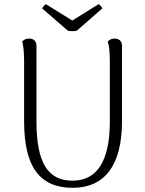

<svg xmlns="http://www.w3.org/2000/svg" viewBox="-20 -883 691 916"><path d="M562 -664V-305Q562 -148 502 -67.5Q442 13 325 13Q209 13 152 -64Q95 -141 95 -305V-587Q95 -617 93 -642Q91 -667 86 -685Q90 -690 98.5 -694.5Q107 -699 120 -699Q135 -699 144.5 -690Q154 -681 154 -664V-303Q154 -157 195.5 -89Q237 -21 325 -21Q415 -21 459.5 -92.5Q504 -164 504 -303V-587Q504 -617 502 -642Q500 -667 494 -685Q499 -690 507 -694.5Q515 -699 528 -699Q543 -699 552.5 -690Q562 -681 562 -664ZM347 -737Q341 -735 333 -734.5Q325 -734 317 -734.5Q309 -735 303 -737L181 -843Q183 -848 189 -854.5Q195 -861 199 -863L325 -785L450 -863Q455 -861 461 -854.5Q467 -848 468 -843Z"/></svg>

Font: Arima Light
Style: Regular
Weight: 300
Designer: Joana Correia and Natanael Gama
Foundry: NDISCOVER
Version: Version 1.101;gftools[0.9.23]